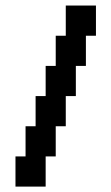

<svg xmlns="http://www.w3.org/2000/svg" viewBox="-20 -576 410 707"><path d="M37 0H74.1V-111.1H111.1V-222.2H148.1V-333.3H185.2V-444.4H222.2V-555.6H333.3V-444.4H296.3V-333.3H259.3V-222.2H222.2V-111.1H185.2V0H148.1V111.1H37Z"/></svg>

Font: Jersey 15
Style: Regular
Weight: 400
Designer: Sarah Cadigan-Fried
Version: Version 1.001; ttfautohint (v1.8.4.7-5d5b)